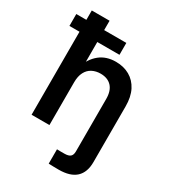

<svg xmlns="http://www.w3.org/2000/svg" viewBox="-234 -842 1036 1160"><g transform="rotate(30 284.5 -261.5)"><path d="M364.3 205.6Q342.3 205.6 324.5 205.1Q306.6 204.6 294.4 204.1V104Q302.7 104.5 318.4 104.5Q334 104.5 345.7 104.5Q375 104.5 387.5 93.5Q399.9 82.5 399.9 58.1V0H523.9V61Q523.9 132.3 484.4 168.9Q444.8 205.6 364.3 205.6ZM181.6 -297.9V0H57.1V-727.5H181.2V-390.1H157.7Q182.1 -459.5 227.3 -495.8Q272.5 -532.2 339.4 -532.2Q394 -532.2 435.5 -508.5Q477.1 -484.9 500.5 -439.5Q523.9 -394 523.9 -327.6V0H399.9V-308.1Q399.9 -364.7 372.3 -394.3Q344.7 -423.8 294.9 -423.8Q262.7 -423.8 236.8 -410.4Q210.9 -397 196.3 -368.9Q181.6 -340.8 181.6 -297.9ZM-13.2 -579.1V-662.1H335.9V-579.1Z"/></g></svg>

Font: Inter 28pt SemiBold
Style: Regular
Weight: 600
Designer: Rasmus Andersson
Foundry: rsms
Version: Version 4.001;git-66647c0bb